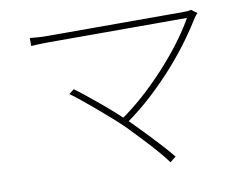

<svg xmlns="http://www.w3.org/2000/svg" viewBox="-75 -764 1150 893"><g transform="rotate(-10 500.0 -317.5)"><path d="M905 -638Q901 -634 896.5 -628.5Q892 -623 889 -618Q862 -574 824 -521.5Q786 -469 736.5 -412.5Q687 -356 625.5 -298.5Q564 -241 489 -188L465 -207Q536 -256 597.5 -313Q659 -370 709.5 -427.5Q760 -485 796.5 -536Q833 -587 853 -624Q833 -624 791 -624Q749 -624 692 -624Q635 -624 572 -624Q509 -624 447.5 -624Q386 -624 334 -624Q282 -624 247.5 -624Q213 -624 205 -624Q186 -624 169.5 -623.5Q153 -623 139.5 -622.5Q126 -622 117 -621V-659Q131 -658 144.5 -656.5Q158 -655 173 -654.5Q188 -654 205 -654Q213 -654 247 -654Q281 -654 332 -654Q383 -654 443 -654Q503 -654 565 -654Q627 -654 683 -654Q739 -654 781 -654Q823 -654 843 -654Q869 -654 878 -658ZM490 -168Q467 -191 434 -220.5Q401 -250 366 -279.5Q331 -309 301 -333.5Q271 -358 253 -370L277 -389Q291 -379 320 -356Q349 -333 384.5 -303.5Q420 -274 454.5 -243Q489 -212 514 -187Q544 -157 577.5 -122Q611 -87 640.5 -54.5Q670 -22 689 2L661 24Q645 1 616.5 -32Q588 -65 554.5 -100.5Q521 -136 490 -168Z"/></g></svg>

Font: Noto Sans KR Thin
Style: Regular
Weight: 100
Designer: Ryoko NISHIZUKA 西塚涼子 (kana, bopomofo & ideographs); Paul D. Hunt (Latin, Greek & Cyrillic); Sandoll Communications 산돌커뮤니
Foundry: Adobe
Version: Version 2.004-H2;hotconv 1.0.118;makeotfexe 2.5.65603